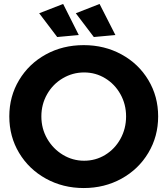

<svg xmlns="http://www.w3.org/2000/svg" viewBox="-20 -939 846 970"><path d="M779 -351Q779 -250 729.5 -167Q680 -84 594 -36.5Q508 11 403 11Q298 11 212 -36.5Q126 -84 76.5 -166.5Q27 -249 27 -351Q27 -452 76.5 -534.5Q126 -617 211.5 -664Q297 -711 403 -711Q508 -711 594 -664Q680 -617 729.5 -534.5Q779 -452 779 -351ZM189 -351Q189 -289 218.5 -238Q248 -187 297.5 -157Q347 -127 405 -127Q463 -127 511.5 -156.5Q560 -186 588.5 -237.5Q617 -289 617 -351Q617 -412 588.5 -463Q560 -514 511.5 -543.5Q463 -573 405 -573Q347 -573 297 -543.5Q247 -514 218 -463Q189 -412 189 -351ZM299 -919 378 -762 269 -752 178 -872ZM483 -919 563 -762 454 -752 363 -872Z"/></svg>

Font: Montserrat arm2 SemiBold
Style: Regular
Weight: 600
Designer: Julieta Ulanovsky
Foundry: Julieta Ulanovsky
Version: Version 6.000